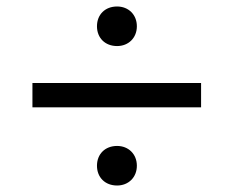

<svg xmlns="http://www.w3.org/2000/svg" viewBox="-20 -594 720 592"><path d="M341 -144C304 -144 279 -119 279 -83C279 -47 304 -22 341 -22C376 -22 402 -47 402 -83C402 -119 376 -144 341 -144ZM341 -574C304 -574 279 -549 279 -513C279 -477 304 -452 341 -452C376 -452 402 -477 402 -513C402 -549 376 -574 341 -574ZM80 -338V-263H600V-338Z"/></svg>

Font: Gully
Style: Regular
Weight: 400
Designer: jaikishan Patel
Foundry: MagicType
Version: Version 1.000;Glyphs 3.2 (3242)